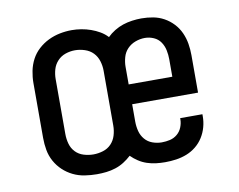

<svg xmlns="http://www.w3.org/2000/svg" viewBox="-64 -614 878 706"><g transform="rotate(-10 375.0 -261.0)"><path d="M244 8Q222 8 199 4.5Q176 1 155.5 -9Q135 -19 118.5 -34.5Q102 -50 91 -70Q80 -90 76 -112.5Q72 -135 72 -158V-363Q72 -385 76.5 -407.5Q81 -430 91.5 -450Q102 -470 119 -485.5Q136 -501 156.5 -511Q177 -521 199.5 -525.5Q222 -530 244 -530Q262 -530 280 -527Q298 -524 315 -518Q332 -512 347.5 -503Q363 -494 375 -481Q387 -493 402.5 -502.5Q418 -512 434.5 -517.5Q451 -523 469 -525.5Q487 -528 504 -528Q526 -528 547.5 -524Q569 -520 588 -509.5Q607 -499 622 -483Q637 -467 646 -447Q655 -427 658.5 -405.5Q662 -384 662 -363V-223H416V-158Q416 -140 420.5 -122.5Q425 -105 436.5 -91.5Q448 -78 465 -72Q482 -66 499 -66Q515 -66 530 -69.5Q545 -73 557 -83Q569 -93 575 -108Q581 -123 581 -138Q581 -139 581 -140Q581 -141 581 -142H664Q664 -140 664 -138Q664 -136 664 -134Q664 -114 658.5 -94Q653 -74 642 -56.5Q631 -39 615 -26Q599 -13 580 -5.5Q561 2 540.5 5Q520 8 499 8Q482 8 465 6Q448 4 431.5 -1.5Q415 -7 400.5 -16.5Q386 -26 374 -38Q361 -26 346 -16.5Q331 -7 314 -1.5Q297 4 279.5 6Q262 8 244 8ZM416 -297H579V-363Q579 -379 575.5 -396Q572 -413 562.5 -427Q553 -441 537 -448Q521 -455 504 -455Q486 -455 468.5 -448.5Q451 -442 438.5 -429Q426 -416 421 -398Q416 -380 416 -363ZM244 -66Q262 -66 280 -71.5Q298 -77 310.5 -90Q323 -103 328.5 -121Q334 -139 334 -158V-363Q334 -381 328.5 -399Q323 -417 310.5 -430Q298 -443 279.5 -449Q261 -455 243 -455Q225 -455 207.5 -449Q190 -443 177.5 -429.5Q165 -416 160 -398.5Q155 -381 155 -363V-158Q155 -139 160 -121Q165 -103 177.5 -90Q190 -77 208 -71.5Q226 -66 244 -66Z"/></g></svg>

Font: Zed Sans Extended
Style: Regular
Weight: 400
Width: 7
Designer: Belleve Invis
Foundry: Belleve Invis
Version: Version 1.0.0; ttfautohint (v1.8.4)